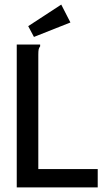

<svg xmlns="http://www.w3.org/2000/svg" viewBox="-20 -817 490 837"><path d="M53 -623H155V-615Q150 -609 148.5 -601.5Q147 -594 147 -578V-80H406V0H53ZM128 -656 103 -703 247 -797 287 -719Z"/></svg>

Font: Inconsolata SemiCondensed SemiBold
Style: Regular
Weight: 600
Width: 4
Monospace: yes
Designer: Raph Levien, Cyreal, Brenton Simpson
Foundry: Raph Levien, Cyreal, Google
Version: Version 3.001; ttfautohint (v1.8.2.53-6de2)